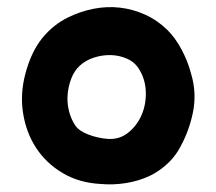

<svg xmlns="http://www.w3.org/2000/svg" viewBox="-20 -413 595 528"><path d="M169 -366Q202 -382 238 -389Q274 -396 309.5 -392Q345 -388 378.5 -373Q412 -358 440 -331Q463 -308 480 -275.5Q497 -243 505 -212Q522 -157 510 -101Q498 -45 469 3Q455 25 434.5 42.5Q414 60 391 71Q361 85 326 90.5Q291 96 258 93Q198 90 152.5 63Q107 36 79.5 -6Q52 -48 43.5 -101.5Q35 -155 50 -211Q66 -271 96.5 -308.5Q127 -346 169 -366ZM199 -232Q184 -218 176 -197Q168 -176 166 -153.5Q164 -131 169.5 -108.5Q175 -86 187 -68Q197 -53 223 -43Q249 -33 277 -31Q309 -29 333 -48.5Q357 -68 369.5 -97Q382 -126 381 -160Q380 -194 363 -222Q351 -242 329.5 -251.5Q308 -261 284.5 -261.5Q261 -262 238 -254.5Q215 -247 199 -232Z"/></svg>

Font: BM JUA 
Style: Regular
Weight: 400
Designer: BONGJIN KIM, JAEHYUN KEUM, JUHEE TAE
Foundry: WOOWA BROTHERS Corporation.
Version: Version 1.000